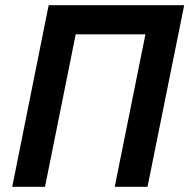

<svg xmlns="http://www.w3.org/2000/svg" viewBox="-20 -718 728 738"><path d="M167 -698H688L547 0H421L539 -586H271L153 0H27Z"/></svg>

Font: IBM Plex Sans SmBld
Style: Italic
Weight: 600
Italic angle: -11°
Designer: Mike Abbink, Paul van der Laan, Pieter van Rosmalen
Foundry: Bold Monday
Version: Version 3.005